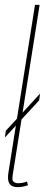

<svg xmlns="http://www.w3.org/2000/svg" viewBox="-23 -760 185 790"><path d="M-3 -194 1 -222 142 -375 138 -347ZM121 -740H140L35 -76Q32 -57 30 -45Q28 -33 28 -25Q28 -19 30.5 -15Q33 -11 38.5 -8.5Q44 -6 54 -6Q60 -6 68.5 -7.5Q77 -9 88 -13L92 2Q82 6 71 8Q60 10 51 10Q29 10 19.5 0Q10 -10 10 -29Q10 -34 10.5 -40Q11 -46 12 -52Z"/></svg>

Font: Georama
Style: Italic
Weight: 400
Width: 2
Italic angle: -9°
Designer: Jean-Baptiste Levee
Foundry: Production Type
Version: Version 1.000